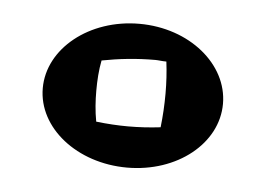

<svg xmlns="http://www.w3.org/2000/svg" viewBox="-31 -733 406 294"><g transform="rotate(5 172.5 -586.5)"><path d="M219 -542C202 -540 186 -539 169 -539C154 -539 137 -540 120 -542C117 -558 116 -574 116 -589C116 -605 117 -621 120 -636C146 -641 173 -644 202 -644C207 -644 212 -643 219 -643C221 -627 222 -611 222 -594C222 -577 221 -559 219 -542ZM311 -586C311 -647 250 -697 173 -697C96 -697 34 -647 34 -586C34 -525 96 -476 173 -476C250 -476 311 -525 311 -586Z"/></g></svg>

Font: Galindo
Style: Regular
Weight: 400
Designer: Astigmatic (AOETI)
Foundry: Astigmatic (AOETI)
Version: Version 1.000